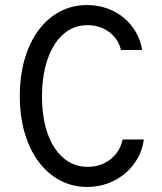

<svg xmlns="http://www.w3.org/2000/svg" viewBox="-20 -730 640 760"><path d="M465.6 -178Q455.2 -129.4 417.3 -99.5Q379.4 -69.6 326.6 -69.6Q286 -69.6 252.6 -89.3Q219.2 -109 195.3 -145.6Q171.4 -182.1 158.8 -233.5Q146.2 -284.9 146.2 -348.7Q146.2 -412.6 159.2 -464.5Q172.1 -516.4 195.4 -553.2Q218.7 -590 251.8 -610.2Q284.9 -630.4 326 -630.4Q375.4 -630.4 411.8 -603.5Q448.2 -576.6 458.8 -532H542.6Q536.6 -571 517.2 -603.9Q497.8 -636.8 469.2 -660.3Q440.6 -683.8 403.6 -696.9Q366.6 -710 324.4 -710Q265.7 -710 216.5 -683.8Q167.4 -657.6 132.3 -610.1Q97.1 -562.7 77.8 -496.3Q58.4 -429.8 58.4 -349.9Q58.4 -270 77.7 -204Q97.1 -138 132.2 -90.5Q167.4 -43 216.7 -16.5Q266.1 10 325.2 10Q368.8 10 406.8 -4.1Q444.8 -18.2 474.7 -43.2Q504.6 -68.2 524.4 -102.6Q544.2 -137 549.4 -178Z"/></svg>

Font: CommitMonoV142 ExtLt
Style: Regular
Weight: 200
Monospace: yes
Designer: Eigil Nikolajsen
Foundry: Eigil Nikolajsen
Version: Version 1.142